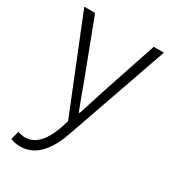

<svg xmlns="http://www.w3.org/2000/svg" viewBox="-188 -631 865 969"><g transform="rotate(30 245.0 -146.5)"><path d="M85 240C182 240 237 154 269 62L477 -533H418L309 -207C294 -160 277 -105 261 -57H256C237 -105 217 -160 200 -207L76 -533H13L231 8L217 53C190 130 148 188 84 188C69 188 52 184 41 180L28 229C45 236 64 240 85 240Z"/></g></svg>

Font: Spoqa Han Sans Neo Light
Style: Regular
Weight: 300
Designer: [Spoqa Han Sans Neo] Dong-huui Kim  Younghwa Kang  Yujin Lee  [Noto Sans] Ryoko NISHIZUKA  (kana & ideographs); Paul D. 
Foundry: Spoqa (http://www.spoqa-han-sans.com)
Version: Version 1.000